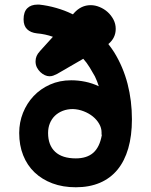

<svg xmlns="http://www.w3.org/2000/svg" viewBox="-20 -749 642 815"><path d="M204.6 -592.8Q171.9 -604.5 136.7 -607.4Q109.9 -610.4 95 -625Q80.1 -639.6 80.1 -667Q80.1 -698.2 95.7 -713.9Q111.3 -729.5 139.6 -729.5H146.5Q182.6 -725.6 218.5 -715.3Q254.4 -705.1 285.6 -689.9Q286.1 -689.5 286.6 -689.5Q286.6 -689 289.6 -688Q291 -689.9 292.2 -691.2Q293.5 -692.4 294.9 -694.3Q324.7 -727.1 364.7 -727.1Q383.8 -727.1 402.8 -719.2Q421.9 -711.4 437 -697.8Q452.1 -684.1 461.7 -665.8Q471.2 -647.5 471.2 -626.5Q471.2 -587.9 439.9 -562Q453.6 -544.4 464.8 -526.9Q502.9 -464.8 521.5 -393.1Q540 -321.3 540 -242.7Q540 -172.9 524.4 -119.1Q508.8 -65.4 478.8 -28.8Q448.7 7.8 404.1 26.9Q359.4 45.9 301.8 45.9Q246.6 45.9 202.4 29.3Q158.2 12.7 126.7 -17.3Q95.2 -47.4 78.4 -89.8Q61.5 -132.3 61.5 -184.6Q61.5 -229.5 77.6 -270Q93.8 -310.5 122.8 -341.3Q151.9 -372.1 192.4 -390.1Q232.9 -408.2 282.2 -408.2Q312 -408.2 341.8 -402.1Q371.6 -396 399.4 -382.8Q396 -393.6 391.8 -404.3Q387.7 -415 382.8 -424.8Q373.5 -441.9 360.6 -462.9Q347.7 -483.9 333.5 -499.5Q305.7 -483.9 277.8 -467.3Q250 -450.7 222.2 -435.1Q213.4 -430.7 206.1 -428Q198.7 -425.3 189.5 -425.3Q180.7 -425.3 170.4 -429.9Q160.2 -434.6 151.4 -442.9Q142.6 -451.2 136.7 -462.6Q130.9 -474.1 130.9 -488.3Q130.9 -512.7 148.9 -530.8L147.5 -529.8ZM301.8 -76.7Q348.6 -76.7 375.7 -100.3Q402.8 -124 412.1 -174.8Q411.1 -177.2 411.1 -179.7Q411.1 -182.1 411.1 -184.6V-187.5Q411.1 -205.6 401.1 -223.1Q391.1 -240.7 374.3 -254.4Q357.4 -268.1 335.4 -276.6Q313.5 -285.2 289.6 -286.1Q266.1 -286.1 246.6 -278.6Q227.1 -271 213.1 -257.6Q199.2 -244.1 191.7 -225.6Q184.1 -207 184.1 -184.6Q184.1 -132.8 214.1 -104.7Q244.1 -76.7 301.8 -76.7Z"/></svg>

Font: Erica Type
Style: Bold
Weight: 700
Designer: Peter Wiegel
Foundry: Peter Wiegel
Version: Version 1.000 2010 initial release